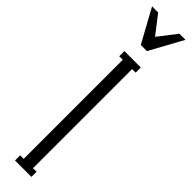

<svg xmlns="http://www.w3.org/2000/svg" viewBox="-324 -874 844 844"><g transform="rotate(45 98.0 -452.5)"><path d="M-6 -905H32L117 -795H79L164 -905H202L117 -750H79ZM47 0V-32H69V-648H47V-680H149V-648H127V-32H149V0Z"/></g></svg>

Font: Margherita Variable
Style: Regular
Weight: 400
Designer: James Puckett
Foundry: Dunwich Type Founders
Version: Version 1.008